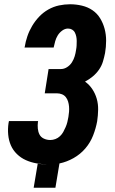

<svg xmlns="http://www.w3.org/2000/svg" viewBox="-20 -763 540 901"><path d="M138 118 157 5Q169 7 180 7.5Q191 8 202 8H204Q177 8 151 3.5Q125 -1 101.5 -11.5Q78 -22 59.5 -40Q41 -58 31 -81Q21 -104 18.5 -131Q16 -158 20 -185L22 -195H159L158 -191Q156 -175 157.5 -159.5Q159 -144 165.5 -131.5Q172 -119 186 -112.5Q200 -106 216 -106Q228 -106 240 -110.5Q252 -115 261.5 -124Q271 -133 277 -144Q283 -155 288 -166.5Q293 -178 296 -190Q299 -202 301 -214Q303 -226 304 -238.5Q305 -251 304 -263Q303 -275 299.5 -286.5Q296 -298 289 -307Q282 -316 271 -320.5Q260 -325 248 -325H190L208 -439H266Q281 -439 295 -448Q309 -457 317.5 -470.5Q326 -484 330.5 -499Q335 -514 337 -529Q339 -539 339.5 -549.5Q340 -560 340 -570.5Q340 -581 338 -591Q336 -601 331.5 -610Q327 -619 318.5 -624Q310 -629 299 -629Q285 -629 272 -619.5Q259 -610 251 -597Q243 -584 239 -569.5Q235 -555 232 -541V-540H95L96 -543Q100 -568 108.5 -593Q117 -618 131 -641.5Q145 -665 164 -685Q183 -705 207 -718.5Q231 -732 257 -737.5Q283 -743 309 -743Q337 -743 364.5 -736.5Q392 -730 414 -715Q436 -700 450 -677Q464 -654 471 -627.5Q478 -601 478 -572Q478 -543 473 -514Q469 -494 463 -474Q457 -454 444.5 -436Q432 -418 415 -404Q398 -390 379 -380Q399 -366 413 -345Q427 -324 434 -299.5Q441 -275 440.5 -248Q440 -221 436 -194Q430 -161 417 -127.5Q404 -94 380.5 -66.5Q357 -39 325 -21Q293 -3 259 4L240 118Z"/></svg>

Font: Iosevka Term Curly Heavy
Style: Italic
Weight: 900
Italic angle: -9°
Designer: Belleve Invis
Foundry: Belleve Invis
Version: Version 32.3.0